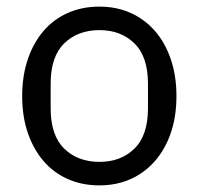

<svg xmlns="http://www.w3.org/2000/svg" viewBox="-20 -548 600 580"><path d="M280 12Q228 12 185 -7Q142 -26 111.5 -61.5Q81 -97 64 -146.5Q47 -196 47 -258Q47 -319 64 -369Q81 -419 111.5 -454.5Q142 -490 185 -509Q228 -528 280 -528Q332 -528 374.5 -509Q417 -490 448 -454.5Q479 -419 496 -369Q513 -319 513 -258Q513 -196 496 -146.5Q479 -97 448 -61.5Q417 -26 374.5 -7Q332 12 280 12ZM280 -59Q345 -59 386 -99Q427 -139 427 -221V-295Q427 -377 386 -417Q345 -457 280 -457Q215 -457 174 -417Q133 -377 133 -295V-221Q133 -139 174 -99Q215 -59 280 -59Z"/></svg>

Font: IBM Plex Sans Thai
Style: Regular
Weight: 400
Designer: Mike Abbink, Paul van der Laan, Pieter van Rosmalen, Ben Mitchell, Mark Frömberg
Foundry: Bold Monday
Version: Version 1.1